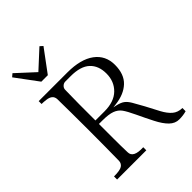

<svg xmlns="http://www.w3.org/2000/svg" viewBox="-271 -1105 1248 1248"><g transform="rotate(-45 353.0 -480.5)"><path d="M53.7 -952.1 74.2 -969.7 198.2 -855.5 322.3 -969.7 341.8 -952.1 227.5 -797.9H168ZM66.4 0V-28.3Q122.1 -28.3 141.1 -41Q160.2 -53.7 161.1 -77.1Q163.1 -203.1 163.1 -333V-387.7Q163.1 -516.6 161.1 -644.5Q159.2 -685.5 107.4 -691.4Q85 -694.3 66.4 -694.3V-720.7H330.1Q452.1 -720.7 518.1 -671.9Q584 -623 584 -537.1Q584 -451.2 536.1 -406.2Q488.3 -361.3 405.3 -351.6L380.9 -348.6L404.3 -343.8Q438.5 -335.9 456.1 -322.3Q473.6 -308.6 488.3 -283.7Q502.9 -258.8 530.3 -209Q556.6 -158.2 579.1 -116.2Q601.6 -74.2 627.9 -51.8Q654.3 -29.3 695.3 -28.3V1Q665 9.8 628.9 9.8Q591.8 9.8 562.5 -18.6Q533.2 -46.9 505.9 -100.6Q478.5 -154.3 452.1 -210.9Q425.8 -266.6 408.2 -291Q390.6 -315.4 359.4 -327.1Q328.1 -338.9 268.6 -338.9H238.3V-203.1Q238.3 -138.7 240.2 -77.1Q240.2 -23.4 335 -28.3V0ZM238.3 -371.1H321.3Q410.2 -371.1 457.5 -417.5Q504.9 -463.9 504.9 -536.1Q504.9 -608.4 461.9 -648.4Q418.9 -688.5 328.1 -688.5H279.3Q263.7 -688.5 252 -677.2Q240.2 -666 240.2 -650.4Q238.3 -585.9 238.3 -518.6ZM631.8 -28.3Z"/></g></svg>

Font: GenEi Koburi Mincho v6
Style: Regular
Weight: 400
Designer: o_tamon (Modified)
Foundry: o_tamon / Adobe Systems Incorporated
Version: Version 6.1